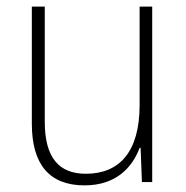

<svg xmlns="http://www.w3.org/2000/svg" viewBox="-20 -549 562 579"><path d="M439 -529H401V-232C401 -91 340 -25 239 -25C158 -25 115 -73 115 -182V-529H76V-176C76 -53 129 10 235 10C330 10 379 -44 401 -103H404L408 0H439Z"/></svg>

Font: Noto Sans Myanmar SemiCondensed ExtraLight
Style: Regular
Weight: 200
Width: 4
Designer: Monotype Design Team
Foundry: Monotype Imaging Inc.
Version: Version 2.107